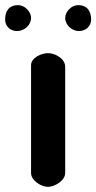

<svg xmlns="http://www.w3.org/2000/svg" viewBox="-54 -727 375 748"><path d="M133 -520C109 -520 67 -503 67 -473V-53C67 -23 107 1 133 1C158 1 200 -23 200 -53V-467C200 -499 160 -520 133 -520ZM-34 -651C-34 -624 -14 -606 13 -606C40 -606 67 -629 67 -657C67 -682 42 -707 17 -707C-19 -707 -34 -684 -34 -651ZM200 -657C200 -629 227 -606 253 -606C280 -606 301 -624 301 -651C301 -682 287 -707 250 -707C225 -707 200 -682 200 -657Z"/></svg>

Font: Asimov Print
Style: Regular
Weight: 500
Designer: Google
Version: Version 2.000980: 2014